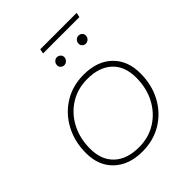

<svg xmlns="http://www.w3.org/2000/svg" viewBox="-218 -918 1051 1051"><g transform="rotate(-45 307.0 -393.0)"><path d="M272 3Q169 3 108 -54.5Q47 -112 47 -210Q47 -299 85 -370Q123 -441 189.5 -482Q256 -523 342 -523Q446 -523 506.5 -465Q567 -407 567 -309Q567 -219 529 -148.5Q491 -78 424.5 -37.5Q358 3 272 3ZM276 -27Q350 -27 408.5 -63.5Q467 -100 500.5 -163.5Q534 -227 534 -308Q534 -396 482.5 -444Q431 -492 339 -492Q264 -492 205.5 -455.5Q147 -419 113.5 -355.5Q80 -292 80 -211Q80 -124 131.5 -75.5Q183 -27 276 -27ZM303 -634Q292 -634 283.5 -642Q275 -650 275 -661Q275 -675 284 -684.5Q293 -694 306 -694Q317 -694 326 -686Q335 -678 335 -666Q335 -653 325.5 -643.5Q316 -634 303 -634ZM470 -634Q459 -634 450.5 -642Q442 -650 442 -661Q442 -675 451 -684.5Q460 -694 473 -694Q485 -694 493.5 -686Q502 -678 502 -666Q502 -653 492.5 -643.5Q483 -634 470 -634ZM267 -762 272 -789H554L548 -762Z"/></g></svg>

Font: Montserrat ExtraLight
Style: Italic
Weight: 200
Italic angle: -11.3°
Designer: Julieta Ulanovsky
Foundry: Julieta Ulanovsky
Version: Version 9.000; ttfautohint (v1.8.4.7-5d5b)